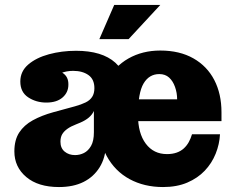

<svg xmlns="http://www.w3.org/2000/svg" viewBox="-20 -743 962 775"><path d="M167 -329Q126 -329 94 -350Q62 -371 62 -414Q62 -455 94 -482.5Q126 -510 177.5 -524Q229 -538 287 -538Q392 -538 445.5 -490Q499 -442 498 -345L361 -387Q361 -423 337 -440Q313 -457 275 -457Q249 -457 226 -448Q203 -439 186 -422.5Q169 -406 158 -386L162 -467Q206 -465 231.5 -449.5Q257 -434 256 -401Q256 -370 232.5 -349.5Q209 -329 167 -329ZM498 -151 389 -172H359V-295H354L361 -341V-387L498 -345ZM218 12Q134 12 86 -28.5Q38 -69 38 -132Q38 -178 57.5 -208Q77 -238 112.5 -257.5Q148 -277 195 -290L283 -314Q308 -321 325.5 -329.5Q343 -338 352 -352Q361 -366 361 -387L363 -295H359Q352 -280 338.5 -268.5Q325 -257 304 -248L287 -241Q266 -233 252 -223Q238 -213 231 -201Q224 -189 224 -171Q224 -145 241 -131Q258 -117 283 -117Q302 -117 319 -125.5Q336 -134 347.5 -154Q359 -174 359 -209L408 -160Q406 -106 382 -67.5Q358 -29 317 -8.5Q276 12 218 12ZM638 12Q562 12 503 -20Q444 -52 410.5 -113.5Q377 -175 377 -263Q377 -352 409.5 -413.5Q442 -475 498.5 -507Q555 -539 627 -539L623 -444Q582 -444 559.5 -406Q537 -368 537 -278Q537 -205 568.5 -163Q600 -121 654 -121Q676 -121 693 -127Q710 -133 722 -144Q734 -155 742 -169.5Q750 -184 755 -201H868Q866 -161 850.5 -122.5Q835 -84 806.5 -54Q778 -24 736 -6Q694 12 638 12ZM442 -254V-342H695L874 -290V-254ZM695 -342Q695 -368 686.5 -392Q678 -416 662.5 -430Q647 -444 623 -444L627 -539Q705 -539 760.5 -507.5Q816 -476 845 -420Q874 -364 874 -290ZM381 -585 441 -723H627L499 -585Z"/></svg>

Font: Montagu Slab 24pt
Style: Bold
Weight: 700
Designer: Florian Karsten
Foundry: Florian Karsten
Version: Version 1.000